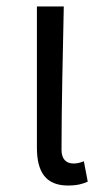

<svg xmlns="http://www.w3.org/2000/svg" viewBox="-20 -560 325 593"><path d="M190 13C218 13 236 8 251 1L239 -62C227 -57 217 -55 207 -55C185 -55 170 -68 170 -97C170 -234 174 -391 177 -540H94V-104C94 -28 122 13 190 13Z"/></svg>

Font: Noto Sans CJK SC DemiLight
Style: Regular
Weight: 350
Designer: Ryoko NISHIZUKA 西塚涼子 (kana, bopomofo & ideographs); Paul D. Hunt (Latin, Greek & Cyrillic); Sandoll Communications 산돌커뮤니
Foundry: Adobe
Version: Version 2.004;hotconv 1.0.118;makeotfexe 2.5.65603